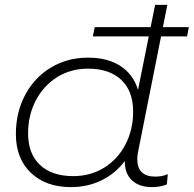

<svg xmlns="http://www.w3.org/2000/svg" viewBox="-20 -762 793 786"><path d="M368 -651H753L746 -613H360ZM667 -49 663 -7Q636 4 602 4Q549 4 519.5 -24.5Q490 -53 491 -103Q453 -52 396 -24Q339 4 270 4Q168 4 106.5 -54.5Q45 -113 45 -213Q45 -302 83 -373.5Q121 -445 188.5 -485.5Q256 -526 340 -526Q421 -526 473.5 -491.5Q526 -457 545 -394L615 -742H665L546 -144Q542 -128 542 -110Q542 -75 560.5 -57Q579 -39 615 -39Q645 -39 667 -49ZM525 -306Q525 -389 476.5 -435Q428 -481 340 -481Q270 -481 214.5 -446.5Q159 -412 127 -351.5Q95 -291 95 -216Q95 -133 143.5 -87Q192 -41 280 -41Q350 -41 405.5 -75Q461 -109 493 -169.5Q525 -230 525 -306Z"/></svg>

Font: Montserrat Alternates Light
Style: Italic
Weight: 300
Italic angle: -11.3°
Designer: Julieta Ulanovsky
Foundry: Julieta Ulanovsky
Version: Version 7.200